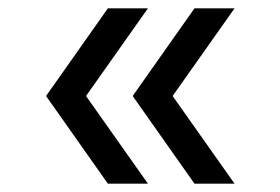

<svg xmlns="http://www.w3.org/2000/svg" viewBox="-20 -480 672 460"><path d="M445.9 -40 297.9 -250 445.9 -460H541.9L393.6 -250L541.9 -40ZM238.4 -40 90.4 -250 238.4 -460H334.4L186.1 -250L334.4 -40Z"/></svg>

Font: Atkinson Hyperlegible Mono ExtraLight
Style: Regular
Weight: 200
Monospace: yes
Designer: Elliott Scott, Megan Eiswerth, Linus Boman, Theodore Petrosky, Letters from Sweden
Foundry: Applied Design Works, Letters from Sweden
Version: Version 2.001